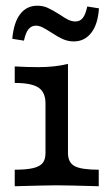

<svg xmlns="http://www.w3.org/2000/svg" viewBox="-20 -646 386 666"><path d="M137.8 -115.3V-287.3Q137.8 -325.9 113.5 -342.1Q89.2 -358.3 31.1 -358.3V-415.6Q72 -413.1 112.8 -413.1Q171.3 -413.1 215.8 -424.4V-115.3Q215.8 -82.3 238.9 -69.8Q262.1 -57.3 322.5 -57.3V0Q210 -3.2 177 -3.2Q144 -3.2 31.1 0V-57.3Q71.9 -57.3 95 -62.9Q118.1 -68.5 128 -80.6Q137.8 -92.7 137.8 -115.3ZM156.8 -533.9Q136.8 -546.6 125.9 -551.8Q114.9 -557 104.3 -557Q89 -557 79 -544.8Q68.9 -532.6 63.1 -505L22.6 -511.4Q27.7 -568.3 50.1 -597.2Q72.6 -626.2 109.3 -626.2Q129.3 -626.2 145.7 -618.7Q162.1 -611.1 187.5 -595.3Q204.6 -583.4 217 -577.4Q229.4 -571.5 241.5 -571.5Q257.6 -571.5 267.2 -583.7Q276.9 -595.9 282.7 -623.5L323.2 -617.1Q319.7 -561.7 296.4 -532Q273.2 -502.3 235.8 -502.3Q215.8 -502.3 197.5 -510.6Q179.3 -518.8 156.8 -533.9Z"/></svg>

Font: Playfair Micro SmCond SmLight
Style: Regular
Weight: 360
Width: 4
Designer: Claus Eggers Sørensen
Foundry: Claus Eggers Sørensen
Version: Version 2.100;Glyphs 3.2 (3219)